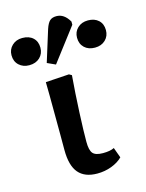

<svg xmlns="http://www.w3.org/2000/svg" viewBox="-196 -898 751 988"><g transform="rotate(-15 179.5 -404.5)"><path d="M198 14Q131 14 98 -25Q65 -64 65 -147Q65 -178 65 -228.5Q65 -279 64.5 -334Q64 -389 64 -436Q64 -483 63 -509L188 -517L202 -509Q198 -465 195 -414Q192 -363 189.5 -313.5Q187 -264 186 -223Q185 -182 185 -158Q185 -113 199.5 -96.5Q214 -80 253 -80Q292 -80 313 -91L333 -36Q310 -13 274 0.5Q238 14 198 14ZM137 -583 93 -603 145 -770Q155 -800 167.5 -811.5Q180 -823 203 -823Q244 -823 271 -776V-759ZM4 -615Q-29 -615 -50.5 -635Q-72 -655 -72 -688Q-72 -719 -50.5 -739.5Q-29 -760 4 -760Q40 -760 61 -740.5Q82 -721 82 -688Q82 -656 60.5 -635.5Q39 -615 4 -615ZM354 -615Q319 -615 298 -635Q277 -655 277 -688Q277 -719 298.5 -739.5Q320 -760 354 -760Q389 -760 410 -740.5Q431 -721 431 -688Q431 -656 409.5 -635.5Q388 -615 354 -615Z"/></g></svg>

Font: Literata 12pt SemiBold
Style: Regular
Weight: 600
Designer: Latin by Veronika Burian and Jose Scaglione. Greek by Irene Vlachou. Cyrillic by Vera Evstafieva.
Foundry: TypeTogether
Version: Version 3.002